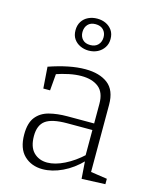

<svg xmlns="http://www.w3.org/2000/svg" viewBox="-119 -873 777 961"><g transform="rotate(15 270.0 -392.5)"><path d="M433 -31 423 -44 518 -30V-2L396 3L389 -93L394 -90Q349 -43 296 -18Q243 7 194 7Q136 7 98.5 -29Q61 -65 61 -138Q61 -197 85.5 -228Q110 -259 152 -270Q194 -281 247 -281H393L385 -273V-383Q385 -442 352 -468Q319 -494 263 -494Q233 -494 199 -487Q165 -480 127 -467L137 -479L129 -384H94L86 -495Q138 -513 185 -522.5Q232 -532 273 -532Q347 -532 390 -499Q433 -466 433 -391ZM110 -143Q110 -86 137.5 -58.5Q165 -31 208 -31Q248 -31 296.5 -55Q345 -79 390 -121L385 -105V-255L393 -247H254Q176 -247 143 -223Q110 -199 110 -143ZM263 -626Q240 -626 219.5 -635.5Q199 -645 186.5 -663Q174 -681 174 -708Q174 -734 186 -753Q198 -772 219 -782Q240 -792 265 -792Q290 -792 310 -782.5Q330 -773 342.5 -755Q355 -737 355 -710Q355 -685 342.5 -666Q330 -647 309.5 -636.5Q289 -626 263 -626ZM264 -655Q290 -655 304.5 -670.5Q319 -686 319 -710Q319 -733 304.5 -748Q290 -763 264 -763Q238 -763 224 -747.5Q210 -732 210 -708Q210 -685 224 -670Q238 -655 264 -655Z"/></g></svg>

Font: Bitter Thin Light
Style: Regular
Weight: 300
Version: Version 2.002